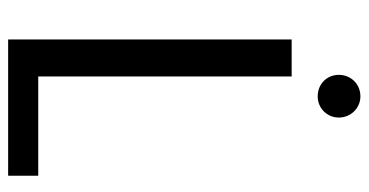

<svg xmlns="http://www.w3.org/2000/svg" viewBox="-237 -669 906 472"><g transform="rotate(90 216.0 -433.0)"><path d="M217 -761C246 -761 269 -784 269 -813C269 -842 246 -866 217 -866C186 -866 164 -842 164 -813C164 -784 186 -761 217 -761ZM77 -697V0H412V-74H168V-697Z"/></g></svg>

Font: Matrixport Regular
Style: Regular
Weight: 400
Designer: Ninad Kale (Devanagari), Jonny Pinhorn (Latin)
Foundry: Indian Type Foundry
Version: Version 3.200;PS 1.000;hotconv 16.6.54;makeotf.lib2.5.65590